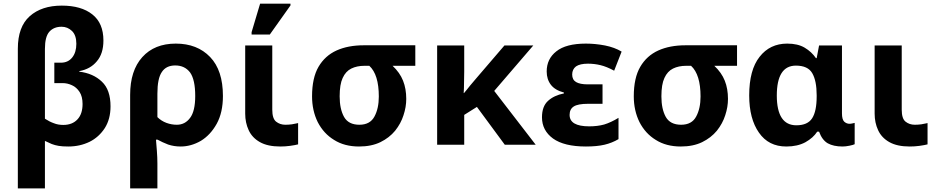

<svg xmlns="http://www.w3.org/2000/svg" viewBox="-20 -796 5153 1056"><path d="M78.1 240.2V-527.8Q78.1 -648.9 143.6 -707Q209 -765.1 319.8 -765.1Q427.2 -765.1 487.8 -716.8Q548.8 -668.9 548.8 -573.2Q548.8 -501 512.7 -459Q477.5 -416 416 -404.8V-401.9Q492.7 -392.6 540.5 -346.7Q587.9 -302.2 587.9 -210.9Q587.9 -141.6 556.6 -91.8Q523.9 -41.5 472.7 -16.1Q419.4 9.8 356 9.8Q322.8 9.8 302.7 6.3Q282.2 2.9 264.6 -3.9Q249 -10.3 227.1 -21V240.2ZM328.1 -108.9Q377.9 -108.9 406.2 -139.6Q434.1 -169.4 434.1 -224.1Q434.1 -265.1 417.5 -290.5Q400.4 -316.4 376 -327.1Q351.1 -338.9 324.2 -338.9H278.8V-451.2H314.9Q354.5 -451.2 377.4 -480Q399.9 -508.3 399.9 -555.2Q399.9 -602.1 376 -625.5Q351.6 -648.9 318.8 -648.9Q275.9 -648.9 251.5 -621.6Q227.1 -594.2 227.1 -526.9V-143.1Q252.4 -126.5 276.4 -118.2Q299.3 -108.9 328.1 -108.9Z M695.8 240.2V-273.9Q695.8 -407.7 762.7 -481.9Q829.6 -556.2 946.8 -556.2Q1064.9 -556.2 1135.7 -482.4Q1206.1 -409.2 1206.1 -268.1Q1206.1 -177.2 1171.9 -115.2Q1137.7 -53.7 1085 -21.5Q1030.8 9.8 973.6 9.8Q937 9.8 904.8 -1Q872.1 -13.7 846.7 -27.8H837.9Q838.9 -18.6 842.8 33.2Q845.7 70.3 845.7 103V240.2ZM952.6 -109.9Q997.6 -109.9 1025.4 -147.5Q1053.7 -184.6 1053.7 -268.1Q1053.7 -357.9 1025.4 -397.5Q996.1 -436 943.8 -436Q893.6 -436 870.1 -399.9Q845.7 -364.7 845.7 -280.8V-151.9Q866.7 -130.9 895.5 -120.1Q923.3 -109.9 952.6 -109.9Z M1521.5 9.8Q1452.1 9.8 1409.2 -14.6Q1366.7 -38.6 1347.7 -80.1Q1328.6 -121.1 1328.6 -170.9V-545.9H1477.5V-192.9Q1477.5 -143.6 1498.5 -127Q1520 -109.9 1549.3 -109.9Q1567.4 -109.9 1585.4 -112.3Q1590.3 -113.3 1595.7 -114.3Q1601.1 -115.2 1608.2 -116.7Q1615.2 -118.2 1619.6 -119.1V-2Q1605 2 1574.7 6.3Q1548.8 9.8 1521.5 9.8ZM1363.8 -606V-619.1L1410.6 -775.9H1577.6V-766.1L1463.9 -606Z M1954.6 9.8Q1874.5 9.8 1817.4 -26.4Q1760.3 -61 1727.5 -124.5Q1696.3 -188 1696.3 -266.1Q1696.3 -367.7 1731.9 -428.7Q1767.6 -489.7 1831.5 -518.6Q1894.5 -546.9 1980.5 -546.9H2264.2V-434.1H2139.2Q2179.2 -396.5 2196.8 -352.1Q2214.4 -308.1 2214.4 -252Q2214.4 -207.5 2199.2 -162.1Q2185.1 -117.2 2153.3 -77.1Q2121.1 -38.1 2072.3 -14.2Q2022.9 9.8 1954.6 9.8ZM1956.5 -109.9Q2015.6 -109.9 2039.6 -155.3Q2063.5 -199.7 2063.5 -265.1Q2063.5 -386.2 2011.2 -434.1H1984.4Q1942.9 -434.1 1912.1 -418.9Q1881.3 -403.8 1864.7 -367.2Q1848.1 -332 1848.1 -266.1Q1848.1 -196.8 1872.1 -153.3Q1896.5 -109.9 1956.5 -109.9Z M2913.1 -545.9 2698.2 -295.9 2926.3 0H2756.3L2603 -208L2533.2 -164.1V0H2384.3V-545.9H2533.2V-402.8Q2532.2 -362.8 2532.2 -342.8Q2532.2 -309.6 2530.3 -284.2H2532.2Q2537.6 -291 2549.1 -304.7Q2560.5 -318.4 2565.9 -325.7Q2571.3 -332 2583 -345.9Q2594.7 -359.9 2601.1 -367.2L2754.4 -545.9Z M3202.6 9.8Q3083 9.8 3021.5 -34.2Q2960.9 -78.6 2960.9 -150.9Q2960.9 -210.9 2994.1 -241.2Q3027.3 -271.5 3081.5 -282.2V-287.1Q3033.2 -299.8 3010.3 -329.1Q2986.8 -359.4 2986.8 -402.8Q2986.8 -472.2 3040 -513.7Q3092.8 -556.2 3202.6 -556.2Q3253.9 -556.2 3307.6 -545.9Q3360.8 -535.2 3398.9 -512.2L3357.9 -407.2Q3315.9 -429.7 3283.2 -437.5Q3249 -445.8 3213.9 -445.8Q3169.9 -445.8 3147.9 -430.7Q3127 -414.6 3127 -386.2Q3127 -357.4 3148.4 -344.7Q3169.9 -332 3212.9 -332H3293.9V-225.1H3213.9Q3158.7 -225.1 3135.7 -210.4Q3112.8 -195.8 3112.8 -164.1Q3112.8 -101.1 3220.7 -101.1Q3266.6 -101.1 3303.2 -111.3Q3340.3 -122.6 3381.8 -147.9V-30.8Q3346.2 -9.8 3304.7 0Q3262.7 9.8 3202.6 9.8Z M3724.1 9.8Q3644 9.8 3586.9 -26.4Q3529.8 -61 3497.1 -124.5Q3465.8 -188 3465.8 -266.1Q3465.8 -367.7 3501.5 -428.7Q3537.1 -489.7 3601.1 -518.6Q3664.1 -546.9 3750 -546.9H4033.7V-434.1H3908.7Q3948.7 -396.5 3966.3 -352.1Q3983.9 -308.1 3983.9 -252Q3983.9 -207.5 3968.8 -162.1Q3954.6 -117.2 3922.9 -77.1Q3890.6 -38.1 3841.8 -14.2Q3792.5 9.8 3724.1 9.8ZM3726.1 -109.9Q3785.2 -109.9 3809.1 -155.3Q3833 -199.7 3833 -265.1Q3833 -386.2 3780.8 -434.1H3753.9Q3712.4 -434.1 3681.6 -418.9Q3650.9 -403.8 3634.3 -367.2Q3617.7 -332 3617.7 -266.1Q3617.7 -196.8 3641.6 -153.3Q3666 -109.9 3726.1 -109.9Z M4304.7 9.8Q4207 9.8 4154.3 -66.4Q4100.6 -142.6 4100.6 -271Q4100.6 -411.6 4157.7 -483.4Q4214.4 -556.2 4309.6 -556.2Q4368.2 -556.2 4405.8 -533.7Q4443.8 -511.2 4467.8 -476.1H4471.7L4484.9 -545.9H4610.8V-172.9Q4610.8 -139.2 4623 -127Q4636.2 -115.2 4651.9 -115.2Q4659.7 -115.2 4668 -117.2Q4675.8 -119.1 4680.7 -120.1V-2.9Q4673.8 1 4652.3 5.4Q4630.9 9.8 4613.8 9.8Q4564.5 9.8 4532.7 -7.8Q4501.5 -25.9 4484.9 -71.8H4474.6Q4453.1 -38.1 4409.7 -13.7Q4366.2 9.8 4304.7 9.8ZM4359.9 -106.9Q4421.9 -106.9 4446.8 -145.5Q4471.7 -184.1 4471.7 -266.1V-272Q4471.7 -351.6 4447.3 -393.6Q4423.3 -435.1 4357.4 -435.1Q4252.4 -435.1 4252.4 -270Q4252.9 -106.9 4359.9 -106.9Z M4983.4 9.8Q4914.1 9.8 4871.1 -14.6Q4828.6 -38.6 4809.6 -80.1Q4790.5 -121.1 4790.5 -170.9V-545.9H4939.5V-192.9Q4939.5 -143.6 4960.4 -127Q4981.9 -109.9 5011.2 -109.9Q5029.3 -109.9 5047.4 -112.3Q5052.2 -113.3 5057.6 -114.3Q5063 -115.2 5070.1 -116.7Q5077.1 -118.2 5081.5 -119.1V-2Q5066.9 2 5036.6 6.3Q5010.7 9.8 4983.4 9.8Z"/></svg>

Font: Droid Sans Thai
Style: Bold
Weight: 700
Designer: Steve Matteson
Foundry: Ascender Corporation
Version: Version 1.00